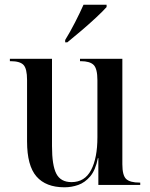

<svg xmlns="http://www.w3.org/2000/svg" viewBox="-20 -786 639 816"><path d="M254 10Q175 10 135 -36Q95 -82 95 -185V-446Q95 -494 80 -510Q65 -526 25 -526H22V-536H201V-165Q201 -83 219.5 -47.5Q238 -12 284 -12Q340 -12 367 -63Q394 -114 394 -203V-445Q394 -494 378 -510Q362 -526 323 -526H320V-536H500V-88Q500 -40 516.5 -25Q533 -10 573 -10H576V0H398V-114H396Q386 -63 363.5 -36.5Q341 -10 312.5 0Q284 10 254 10ZM257 -616Q278 -650 299 -691Q320 -732 335 -766H433V-756Q418 -739 388.5 -711.5Q359 -684 325.5 -655.5Q292 -627 266 -606H257Z"/></svg>

Font: Noto Serif Display SemiCondensed Medium
Style: Regular
Weight: 500
Width: 4
Designer: Monotype Design Team
Foundry: Monotype Imaging Inc.
Version: Version 2.009